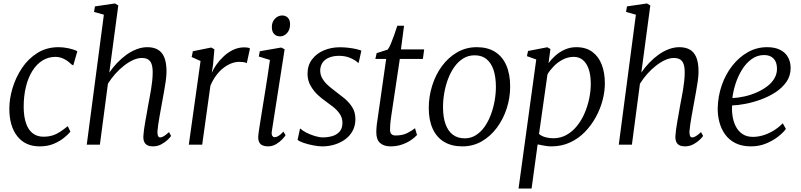

<svg xmlns="http://www.w3.org/2000/svg" viewBox="-20 -837 4635 1111"><path d="M209.5 10Q126.5 10 80.2 -48.5Q34 -107 34 -208Q34 -266 52.8 -328Q71.5 -390 107.5 -443.8Q143.5 -497.5 196.8 -530.8Q250 -564 319 -564Q345.5 -564 376 -557.8Q406.5 -551.5 427.5 -540.5L404 -458.5L392.5 -465Q380 -478 364.8 -487.8Q349.5 -497.5 333.8 -502.8Q318 -508 302 -508Q260 -508 226 -487Q192 -466 167.5 -427Q143 -388 130 -335Q117 -282 117 -217.5Q117.5 -161.5 130.8 -123.2Q144 -85 169.5 -65.5Q195 -46 231 -46Q261 -46 284.5 -53.5Q308 -61 329 -75Q350 -89 372 -107L387.5 -75Q375 -60 350.8 -40Q326.5 -20 291.2 -5Q256 10 209.5 10Z M864 10Q846.5 10 834 4Q821.5 -2 815.2 -14.8Q809 -27.5 809.5 -48.5Q810.5 -64.5 813.2 -86Q816 -107.5 820.2 -131Q824.5 -154.5 828.8 -178.2Q833 -202 836.5 -223.5Q840.5 -245.5 845.2 -270Q850 -294.5 854.2 -320.2Q858.5 -346 861 -370.8Q863.5 -395.5 863.5 -417.5Q863.5 -450 856.5 -468Q849.5 -486 835.5 -493.8Q821.5 -501.5 800 -501.5Q777 -501.5 750.8 -489.8Q724.5 -478 697.8 -457.2Q671 -436.5 647 -409.5Q623 -382.5 604.5 -352.5L558 0H482L581 -752L524 -768L529.5 -800L645 -817L664.5 -805.5L612.5 -417Q632.5 -446.5 657.8 -473Q683 -499.5 711.5 -520Q740 -540.5 770.8 -552.2Q801.5 -564 833 -564Q867.5 -564 892.2 -550.5Q917 -537 930.2 -506Q943.5 -475 943.5 -422.5Q943.5 -399.5 939.2 -368.8Q935 -338 929 -305.8Q923 -273.5 918 -245.5Q914.5 -226 910.5 -204Q906.5 -182 902.5 -159.5Q898.5 -137 895.5 -115.8Q892.5 -94.5 891 -77Q890.5 -60 894.2 -51Q898 -42 906 -42Q917.5 -42 929 -49.5Q940.5 -57 958 -72.5L970 -50.5Q966 -43.5 951.2 -29Q936.5 -14.5 914 -2.2Q891.5 10 864 10Z M1072.5 0 1140.5 -484 1089 -507 1096 -540.5 1202 -562 1220.5 -552 1213 -465 1205.5 -415.5Q1214.5 -437.5 1232.2 -462.8Q1250 -488 1274.5 -511Q1299 -534 1329.2 -548.5Q1359.5 -563 1393.5 -563Q1401.5 -563 1411.2 -561.8Q1421 -560.5 1426.5 -556.5L1408 -471.5Q1402 -475.5 1390.5 -477.2Q1379 -479 1363 -479Q1341 -479 1317.5 -469.8Q1294 -460.5 1271.5 -442.8Q1249 -425 1230 -399.2Q1211 -373.5 1197.5 -341L1150 0Z M1529.5 10Q1512.5 10 1499.2 4.2Q1486 -1.5 1479.5 -15Q1473 -28.5 1474.5 -50.5Q1476 -68.5 1481.8 -105Q1487.5 -141.5 1495.2 -189.2Q1503 -237 1511.5 -289.8Q1520 -342.5 1528 -394.2Q1536 -446 1542 -490L1477.5 -510L1483.5 -540.5L1607 -562L1627 -552L1553 -78Q1550 -59.5 1555.5 -51.2Q1561 -43 1568 -43Q1579 -43 1591 -50Q1603 -57 1620 -75.5L1632.5 -54.5Q1628 -47 1613.8 -31.5Q1599.5 -16 1578 -3Q1556.5 10 1529.5 10ZM1601.5 -626.5Q1579.5 -626.5 1566.2 -640.2Q1553 -654 1553 -680.5Q1553 -710.5 1571.2 -729Q1589.5 -747.5 1613 -747.5Q1633 -747.5 1645.8 -734.2Q1658.5 -721 1658.5 -696.5Q1658.5 -664.5 1640.8 -645.5Q1623 -626.5 1601.5 -626.5Z M2055.5 -474H2051Q2041 -486 2010.5 -500Q1980 -514 1942.5 -514Q1912 -514 1888 -505.2Q1864 -496.5 1849.8 -479Q1835.5 -461.5 1833 -435Q1831.5 -407 1844.5 -384.2Q1857.5 -361.5 1878 -343.2Q1898.5 -325 1919.5 -309.5Q1944.5 -291 1971.5 -269Q1998.5 -247 2017.5 -217.8Q2036.5 -188.5 2036.5 -147.5Q2036.5 -110 2021 -80.8Q2005.5 -51.5 1978.5 -31.5Q1951.5 -11.5 1917.2 -0.8Q1883 10 1844.5 10Q1823 10 1793 4.2Q1763 -1.5 1737.2 -10.2Q1711.5 -19 1702 -28L1716 -92.5H1719Q1731 -80.5 1753.8 -69Q1776.5 -57.5 1802.2 -49.8Q1828 -42 1848.5 -42Q1876 -42 1902 -49.2Q1928 -56.5 1944.8 -75Q1961.5 -93.5 1961.5 -126.5Q1961.5 -155 1946.2 -177.5Q1931 -200 1908.5 -217.8Q1886 -235.5 1865 -250.5Q1845.5 -263.5 1820.8 -286Q1796 -308.5 1777.8 -339.8Q1759.5 -371 1759.5 -410.5Q1759.5 -458 1785 -492.5Q1810.5 -527 1853.2 -545.2Q1896 -563.5 1946 -563.5Q1972 -563.5 1997.2 -560.5Q2022.5 -557.5 2042.2 -552.8Q2062 -548 2071 -544Z M2244.5 -169.5Q2242 -151.5 2240.2 -138Q2238.5 -124.5 2237.8 -112.2Q2237 -100 2237 -84.5Q2237 -69.5 2245 -61.2Q2253 -53 2268.5 -53Q2310.5 -53 2338.5 -68Q2366.5 -83 2381.5 -95L2393 -56Q2381.5 -42.5 2359.2 -27Q2337 -11.5 2306.5 -0.8Q2276 10 2239.5 10Q2202 10 2179.8 -9.2Q2157.5 -28.5 2157.5 -71Q2157.5 -78 2157.8 -86Q2158 -94 2159 -103.2Q2160 -112.5 2161 -122.2Q2162 -132 2164 -142L2214.5 -496H2152L2159.5 -529.5L2223.5 -550Q2232.5 -561.5 2242.8 -586.5Q2253 -611.5 2262.8 -639.5Q2272.5 -667.5 2279 -688H2318L2300 -551H2434.5L2427 -496H2293.5Z M2739 -564Q2801.5 -564 2844.5 -537Q2887.5 -510 2909.8 -459Q2932 -408 2932 -336Q2932 -271 2912 -209.2Q2892 -147.5 2855.2 -98Q2818.5 -48.5 2767.8 -19.2Q2717 10 2655.5 10Q2593.5 10 2550 -16Q2506.5 -42 2483.8 -92Q2461 -142 2461 -212Q2461 -278.5 2480.8 -341.5Q2500.5 -404.5 2537.2 -454.5Q2574 -504.5 2625.2 -534.2Q2676.5 -564 2739 -564ZM2726.5 -517Q2690 -517 2660.8 -499Q2631.5 -481 2609.5 -450.2Q2587.5 -419.5 2572.8 -380.5Q2558 -341.5 2550.8 -299.5Q2543.5 -257.5 2543.5 -217.5Q2543.5 -159 2558 -118.8Q2572.5 -78.5 2600.5 -57.5Q2628.5 -36.5 2669 -36.5Q2704.5 -36.5 2733.2 -54.5Q2762 -72.5 2783.8 -103.2Q2805.5 -134 2820 -172.5Q2834.5 -211 2842 -252.8Q2849.5 -294.5 2849.5 -334.5Q2849.5 -391 2836 -431.8Q2822.5 -472.5 2795.5 -494.8Q2768.5 -517 2726.5 -517Z M2980.5 254 3083 -493 3029 -512 3035.5 -542 3146.5 -563.5 3165 -553.5 3154 -471Q3170.5 -494.5 3194.5 -515.8Q3218.5 -537 3249 -550.5Q3279.5 -564 3314.5 -564Q3370.5 -564 3407.2 -537Q3444 -510 3462 -462.8Q3480 -415.5 3480 -354.5Q3480 -307.5 3466.8 -257Q3453.5 -206.5 3427.5 -159Q3401.5 -111.5 3364.2 -73.2Q3327 -35 3278.2 -12.5Q3229.5 10 3170 10Q3151.5 10 3130.8 6.2Q3110 2.5 3091 -1.5L3056 254ZM3099 -61.5Q3115.5 -48.5 3136.8 -42.8Q3158 -37 3181.5 -37Q3224 -37 3258.5 -56.5Q3293 -76 3319.2 -108.8Q3345.5 -141.5 3363 -182.5Q3380.5 -223.5 3389.5 -267Q3398.5 -310.5 3398.5 -351Q3398.5 -402 3386.5 -437Q3374.5 -472 3352.5 -490Q3330.5 -508 3300 -508Q3267 -508 3237 -492.5Q3207 -477 3184.2 -453.5Q3161.5 -430 3148 -407Z M3942.5 10Q3925 10 3912.5 4Q3900 -2 3893.8 -14.8Q3887.5 -27.5 3888 -48.5Q3889 -64.5 3891.8 -86Q3894.5 -107.5 3898.8 -131Q3903 -154.5 3907.2 -178.2Q3911.5 -202 3915 -223.5Q3919 -245.5 3923.8 -270Q3928.5 -294.5 3932.8 -320.2Q3937 -346 3939.5 -370.8Q3942 -395.5 3942 -417.5Q3942 -450 3935 -468Q3928 -486 3914 -493.8Q3900 -501.5 3878.5 -501.5Q3855.5 -501.5 3829.2 -489.8Q3803 -478 3776.2 -457.2Q3749.5 -436.5 3725.5 -409.5Q3701.5 -382.5 3683 -352.5L3636.5 0H3560.5L3659.5 -752L3602.5 -768L3608 -800L3723.5 -817L3743 -805.5L3691 -417Q3711 -446.5 3736.2 -473Q3761.5 -499.5 3790 -520Q3818.5 -540.5 3849.2 -552.2Q3880 -564 3911.5 -564Q3946 -564 3970.8 -550.5Q3995.5 -537 4008.8 -506Q4022 -475 4022 -422.5Q4022 -399.5 4017.8 -368.8Q4013.5 -338 4007.5 -305.8Q4001.5 -273.5 3996.5 -245.5Q3993 -226 3989 -204Q3985 -182 3981 -159.5Q3977 -137 3974 -115.8Q3971 -94.5 3969.5 -77Q3969 -60 3972.8 -51Q3976.5 -42 3984.5 -42Q3996 -42 4007.5 -49.5Q4019 -57 4036.5 -72.5L4048.5 -50.5Q4044.5 -43.5 4029.8 -29Q4015 -14.5 3992.5 -2.2Q3970 10 3942.5 10Z M4527.5 -91Q4513.5 -71 4484 -47.5Q4454.5 -24 4413.8 -7Q4373 10 4325.5 10Q4273.5 10 4236.2 -8.5Q4199 -27 4176 -59Q4153 -91 4142.8 -130.2Q4132.5 -169.5 4133 -211Q4134.5 -280.5 4156.5 -343.8Q4178.5 -407 4217.2 -456.5Q4256 -506 4307.2 -535Q4358.5 -564 4419 -564Q4465 -564 4495.2 -548.2Q4525.5 -532.5 4540.2 -505.2Q4555 -478 4555 -443.5Q4555 -398 4530.5 -363Q4506 -328 4466.5 -302.5Q4427 -277 4381 -260.5Q4335 -244 4291.2 -235.8Q4247.5 -227.5 4216.5 -227Q4214 -197.5 4218.8 -165.8Q4223.5 -134 4237.2 -106.5Q4251 -79 4275.5 -62Q4300 -45 4337 -45Q4365 -45 4394.2 -53.5Q4423.5 -62 4453 -79.2Q4482.5 -96.5 4509.5 -123.5ZM4401.5 -518.5Q4361.5 -518.5 4329.2 -495Q4297 -471.5 4273.8 -434Q4250.5 -396.5 4236.5 -353.2Q4222.5 -310 4218 -269.5Q4251.5 -271 4287.5 -279Q4323.5 -287 4357 -301.5Q4390.5 -316 4417.5 -336Q4444.5 -356 4460.2 -382Q4476 -408 4476 -438.5Q4476 -478 4456.2 -498.2Q4436.5 -518.5 4401.5 -518.5Z"/></svg>

Font: Merriweather 28pt Light
Style: Italic
Weight: 300
Italic angle: -7.8°
Version: Version 2.101